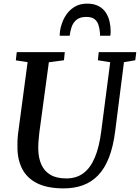

<svg xmlns="http://www.w3.org/2000/svg" viewBox="-20 -1031 773 1061"><path d="M665 -687.5 616.5 -306Q605.5 -220 581.8 -159.5Q558 -99 521.8 -61.8Q485.5 -24.5 438 -7.2Q390.5 10 332.5 10Q243 10 187 -17.5Q131 -45 104.5 -94.5Q78 -144 76.5 -208.5Q76 -227.5 76.5 -248Q77 -268.5 79.5 -290L132.5 -687.5L67.5 -697.5L72.5 -743H338L333.5 -698L250 -687L197.5 -299.5Q194 -272 192.5 -248.2Q191 -224.5 191.5 -205Q192.5 -157.5 208.8 -121.2Q225 -85 258.8 -65Q292.5 -45 346.5 -45Q402 -45 440.8 -73.8Q479.5 -102.5 504 -160.5Q528.5 -218.5 539.5 -306L589 -687L521 -698L525.5 -743H733L727.5 -698ZM460.5 -1011Q499.5 -1011 525 -997.2Q550.5 -983.5 565 -961Q579.5 -938.5 585.5 -911.8Q591.5 -885 591.5 -858.5Q591.5 -852.5 591 -846Q590.5 -839.5 589.5 -833.5H533Q533 -838.5 532.8 -843.2Q532.5 -848 532 -853Q530 -875 523.8 -894.2Q517.5 -913.5 502.2 -925.5Q487 -937.5 457 -937.5Q421 -937.5 402 -921Q383 -904.5 375.2 -880.2Q367.5 -856 365 -833.5H310Q310 -841 310.5 -848Q311 -855 312 -862Q319 -903 338 -936.8Q357 -970.5 388 -990.8Q419 -1011 460.5 -1011Z"/></svg>

Font: Merriweather Medium
Style: Italic
Weight: 500
Italic angle: -7.8°
Version: Version 2.101